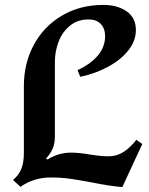

<svg xmlns="http://www.w3.org/2000/svg" viewBox="-20 -750 605 780"><path d="M532 -628Q532 -584 501.5 -545.5Q471 -507 419.5 -479Q368 -451 306 -438L295 -465Q349 -490 378 -525Q407 -560 407 -603Q407 -634 389.5 -652.5Q372 -671 340 -671Q295 -671 264 -645.5Q233 -620 218 -580.5Q203 -541 203 -499V-197Q203 -168 194.5 -147.5Q186 -127 167 -106L173 -102Q218 -130 268 -130Q301 -130 347 -122Q354 -121 375.5 -118Q397 -115 420 -115Q455 -115 482.5 -133Q510 -151 534 -182L558 -165L477 10Q426 6 347 -10Q299 -19 263 -24Q227 -29 185 -29Q118 -29 63 9L33 -19Q56 -38 66.5 -63.5Q77 -89 77 -130V-401Q77 -493 117.5 -568Q158 -643 231.5 -686.5Q305 -730 400 -730Q457 -730 494.5 -704Q532 -678 532 -628Z"/></svg>

Font: Amita
Style: Bold
Weight: 700
Designer: Eduardo Rodriguez Tunni, Modular Infotech, Brian J. Bonislawsky
Foundry: Eduardo Rodriguez Tunni, Modular Infotech, Brian J. Bonislawsky
Version: Version 1.003